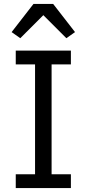

<svg xmlns="http://www.w3.org/2000/svg" viewBox="-20 -955 440 975"><path d="M150 -935 39 -792 83 -761 200 -878 317 -761 361 -792 250 -935ZM340 0V-70H242V-628H340V-698H60V-628H158V-70H60V0Z"/></svg>

Font: IBM Plex Thai Looped
Style: Regular
Weight: 400
Designer: Mike Abbink, Paul van der Laan, Pieter van Rosmalen, Ben Mitchell, Mark Frömberg
Foundry: Bold Monday
Version: Version 1.0